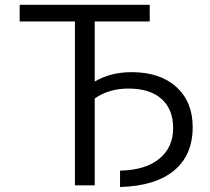

<svg xmlns="http://www.w3.org/2000/svg" viewBox="-20 -750 850 777"><path d="M512.7 -458Q627.9 -458 693.8 -397.9Q759.8 -337.9 759.8 -235.4Q759.8 -122.1 684.1 -59.6Q608.4 2.9 465.8 6.8V-59.6Q568.4 -61.5 624.5 -107.4Q680.7 -153.3 680.7 -231.4Q680.7 -307.6 633.8 -349.6Q586.9 -391.6 500 -391.6Q420.9 -391.6 363.3 -351.6V0H283.2V-663.1H59.6V-730.5H585.9V-663.1H363.3V-419.9Q427.7 -458 512.7 -458Z"/></svg>

Font: Gen Shin Gothic Normal
Style: Regular
Weight: 300
Designer: [Source Han Sans]
Ryoko NISHIZUKA  (kana & ideographs); Paul D. Hunt (Latin, Greek & Cyrillic); Wenlong ZHANG  (bopomofo
Version: Version 1.002.20150607